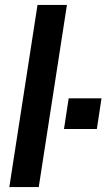

<svg xmlns="http://www.w3.org/2000/svg" viewBox="-20 -763 434 783"><path d="M18 0ZM18 0 133 -743H253L138 0ZM241 -237 260 -362H394L375 -237Z"/></svg>

Font: Azeri Sans SemiBold
Style: Italic
Weight: 600
Designer: Hector Gatti & Omnibus-Type (original fonts) / Cristiano Sobral (main changes and remastering)
Foundry: Omnibus-Type
Version: Version 0.07;August 21, 2020;FontCreator 13.0.0.2681 64-bit;